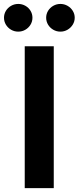

<svg xmlns="http://www.w3.org/2000/svg" viewBox="-61 -965 403 985"><path d="M214.8 0H65.9V-727.5H214.8ZM175.8 -874Q175.8 -893.2 185.6 -909.4Q195.4 -925.6 212.3 -935.2Q229.2 -944.8 248.9 -944.8Q268.6 -944.8 285.4 -935.2Q302.3 -925.6 312.3 -909.4Q322.3 -893.2 322.3 -874Q322.3 -855 312.3 -838.6Q302.2 -822.3 285.5 -812.5Q268.7 -802.7 248.9 -802.7Q229 -802.7 212.2 -812.5Q195.3 -822.3 185.5 -838.6Q175.8 -855 175.8 -874ZM-40.5 -874Q-40.5 -893.2 -30.7 -909.4Q-20.9 -925.6 -4 -935.2Q12.9 -944.8 32.6 -944.8Q52.2 -944.8 69.1 -935.3Q85.9 -925.8 95.7 -909.5Q105.5 -893.3 105.5 -874Q105.5 -855 95.7 -838.6Q85.9 -822.3 69.2 -812.5Q52.4 -802.7 32.6 -802.7Q12.7 -802.7 -4.2 -812.5Q-21 -822.3 -30.8 -838.6Q-40.5 -855 -40.5 -874Z"/></svg>

Font: Inter RS Variable
Style: Regular
Weight: 400
Designer: Rasmus Andersson (customised by Maria Ramos and Noel Pretorius)
Foundry: rsms
Version: Version 3.001;Glyphs 3.2.3 (3260)